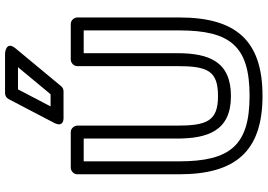

<svg xmlns="http://www.w3.org/2000/svg" viewBox="-166 -828 1035 742"><g transform="rotate(-90 351.0 -457.5)"><path d="M350 -82C482.1 -82 516 -164.4 516 -290V-651H604V-282C604 -83.7 542.4 -10 351 -10C160.8 -10 98 -84 98 -282V-651H186V-292C186 -171.2 215.9 -82 350 -82ZM350 -132C252.8 -132 236 -176.1 236 -292V-676C236 -686.7 226.1 -701 211 -701H73C62.3 -701 48 -691.1 48 -676V-282C48 -65.6 135.6 40 351 40C567.7 40 654 -65.5 654 -282V-676C654 -686.7 644.1 -701 629 -701H491C480.3 -701 466 -691.1 466 -676V-290C466 -171.4 447.6 -132 350 -132ZM357.3 -779H310.3L376.1 -905H461.8ZM369 -729C376.1 -729 383.5 -732.3 388.2 -738L534.2 -914C566 -952.3 515 -955 515 -955H361C352.5 -955 343.2 -949.9 338.8 -941.6L246.8 -765.6C225.7 -725 269 -729 269 -729Z"/></g></svg>

Font: Fog Sans
Style: Outline
Weight: 700
Foundry: Intel Corporation
Version: Version 1.00